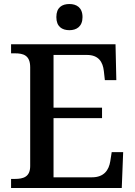

<svg xmlns="http://www.w3.org/2000/svg" viewBox="-20 -934 671 954"><path d="M325 -784C360 -784 390 -802 390 -849C390 -897 360 -914 325 -914C288 -914 260 -897 260 -849C260 -802 288 -784 325 -784ZM35 0H585L592 -178H535L528 -133C521 -89 497 -53 437 -53H246V-347H487V-399H246V-661H412C470 -661 491 -626 496 -581L501 -536H558L554 -714H35V-669H54C95 -669 130 -660 130 -600V-109C130 -55 96 -45 54 -45H35Z"/></svg>

Font: Noto Serif Myanmar Medium
Style: Regular
Weight: 500
Designer: Ben Mitchell and the Monotype Design Team
Foundry: Monotype Imaging Inc.
Version: Version 2.106